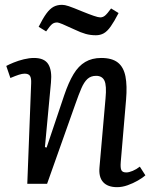

<svg xmlns="http://www.w3.org/2000/svg" viewBox="-20 -761 636 795"><path d="M582 -35Q571 -25 551 -13.5Q531 -2 508.5 6Q486 14 465 14Q426 14 407 -7Q388 -28 392 -69L417 -354Q422 -407 412.5 -427Q403 -447 378 -447Q356 -447 342 -434Q328 -421 317 -395.5Q306 -370 292 -330L175 0H93L109 -416Q110 -438 104 -447Q98 -456 82 -456Q72 -456 58 -451.5Q44 -447 23 -438L6 -488Q17 -494 36.5 -502Q56 -510 78.5 -515.5Q101 -521 121 -521Q164 -521 180 -495Q196 -469 191 -419L166 -152L173 -150L246 -367Q264 -420 284.5 -454Q305 -488 333 -504.5Q361 -521 399 -521Q444 -521 468 -502Q492 -483 499.5 -444.5Q507 -406 502 -348L480 -90Q478 -66 482.5 -56.5Q487 -47 503 -47Q514 -47 529.5 -53.5Q545 -60 559 -71ZM377 -615Q355 -615 335 -620.5Q315 -626 288 -639Q256 -654 239 -661Q222 -668 217 -668Q204 -668 195.5 -661Q187 -654 171 -631L140 -650Q158 -686 172.5 -705.5Q187 -725 202 -733Q217 -741 237 -741Q248 -741 264.5 -735.5Q281 -730 322 -713Q349 -702 368 -695.5Q387 -689 395 -689Q406 -689 415 -696.5Q424 -704 440 -726L471 -707Q453 -672 438.5 -651.5Q424 -631 409.5 -623Q395 -615 377 -615Z"/></svg>

Font: Literata
Style: Italic
Weight: 400
Italic angle: -2°
Designer: Latin by Veronika Burian and Jose Scaglione. Greek by Irene Vlachou. Cyrillic by Vera Evstafieva
Foundry: TypeTogether
Version: Version 3.103;gftools[0.9.29]